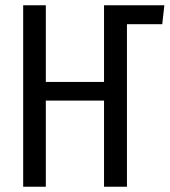

<svg xmlns="http://www.w3.org/2000/svg" viewBox="-20 -709 644 729"><path d="M604 -689 596 -617H462V0H375V-327H154V0H68V-689H154V-398H375V-689Z"/></svg>

Font: Fira Mono
Style: Regular
Weight: 400
Designer: Carrois Corporate & Edenspiekermann AG
Foundry: Carrois Corporate GbR & Edenspiekermann AG
Version: Version 3.206;PS 003.206;hotconv 1.0.70;makeotf.lib2.5.58329